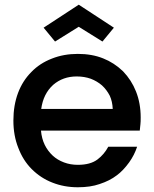

<svg xmlns="http://www.w3.org/2000/svg" viewBox="-20 -790 657 819"><path d="M307.1 -463.9Q248.5 -463.9 207 -428.2Q164.6 -390.1 155.8 -325.2H460.9Q459.5 -357.4 448.2 -381.8Q435.1 -407.2 415 -425.8Q394 -443.8 367.2 -454.1Q339.8 -463.9 307.1 -463.9ZM37.1 -275.9Q37.1 -340.8 57.1 -394Q76.7 -445.8 113.8 -482.9Q149.4 -520 201.2 -540Q251.5 -560.1 312 -560.1Q372.1 -560.1 419.9 -541Q466.8 -522.5 504.9 -485.8Q541 -448.2 560.1 -399.9Q580.1 -349.6 580.1 -289.1Q580.1 -270 579.1 -261.2L576.2 -232.9H154.8Q157.7 -199.2 170.9 -171.9Q183.6 -146 205.1 -126Q224.6 -107.9 252.9 -97.2Q280.3 -86.9 312 -86.9Q365.7 -86.9 396 -109.9Q424.3 -131.3 441.9 -164.1H564.9Q553.2 -128.4 530.8 -97.2Q504.9 -61.5 478 -42Q448.2 -19 404.8 -4.9Q365.7 8.8 312 8.8Q253.4 8.8 203.1 -11.2Q153.8 -30.3 115.2 -68.8Q78.1 -106 58.1 -159.2Q37.1 -211.4 37.1 -275.9ZM166 -671.9 315.9 -770 465.8 -671.9 417 -612.8 315.9 -675.8 214.8 -612.8Z"/></svg>

Font: PoppinsZ Medium
Style: Regular
Weight: 500
Designer: Ninad Kale (Devanagari), Jonny Pinhorn (Latin)
Foundry: Indian Type Foundry
Version: Version 3.002;FEAKit 1.0